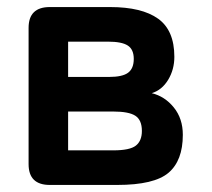

<svg xmlns="http://www.w3.org/2000/svg" viewBox="-20 -524 600 544"><path d="M121 0Q61 0 61 -59V-445Q61 -504 121 -504H292Q382 -504 428 -471Q474 -438 474 -363Q474 -327 456.5 -298Q439 -269 410 -260Q447 -251 472.5 -219.5Q498 -188 498 -142Q498 -69 457.5 -34.5Q417 0 312 0ZM173 -98H301Q348 -98 365 -111.5Q382 -125 382 -153Q382 -184 363.5 -196Q345 -208 301 -208H173ZM173 -306H289Q327 -306 343 -318Q359 -330 359 -357Q359 -384 342 -395Q325 -406 286 -406H173Z"/></svg>

Font: Zen Maru Gothic
Style: Bold
Weight: 700
Designer: Yoshimichi Ohira
Foundry: Positype
Version: Version 1.001